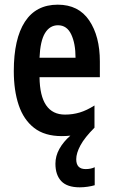

<svg xmlns="http://www.w3.org/2000/svg" viewBox="-20 -572 482 821"><path d="M306 109Q306 151 346 151Q369 151 385 143V220Q372 224 354.5 226.5Q337 229 321 229Q267 229 242 202.5Q217 176 217 128Q217 95 234 64.5Q251 34 281 8Q263 10 244 10Q171 10 126 -25Q81 -60 60 -122.5Q39 -185 39 -268Q39 -406 86.5 -479Q134 -552 227 -552Q316 -552 361.5 -484.5Q407 -417 407 -309V-242H149Q151 -82 258 -82Q291 -82 321 -91Q351 -100 384 -121V-26Q342 16 324 49.5Q306 83 306 109ZM228 -464Q193 -464 172.5 -430.5Q152 -397 149 -325H303Q303 -386 284.5 -425Q266 -464 228 -464Z"/></svg>

Font: Noto Sans Thai Looped ExtraCondensed SemiBold
Style: Regular
Weight: 600
Width: 2
Designer: Sasikarn Vongin, Ben Mitchell
Foundry: The Fontpad Ltd
Version: Version 1.001; ttfautohint (v1.8.4.7-5d5b)